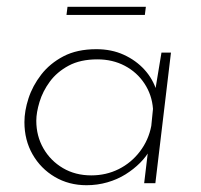

<svg xmlns="http://www.w3.org/2000/svg" viewBox="-20 -540 593 566"><path d="M235 6Q183 6 141.5 -18.5Q100 -43 76 -85Q52 -127 52 -180Q52 -213 64 -250Q76 -287 101.5 -320Q127 -353 167 -374Q207 -395 264 -395Q309 -395 345 -378.5Q381 -362 406 -334.5Q431 -307 442 -271L435 -258L456 -385H484L438 0H405L419 -117L423 -100Q412 -79 393 -60Q374 -41 350 -26Q326 -11 296.5 -2.5Q267 6 235 6ZM249 -23Q293 -23 330 -41.5Q367 -60 392.5 -93.5Q418 -127 426 -169L431 -219Q428 -260 406 -293.5Q384 -327 348 -346Q312 -365 267 -365Q217 -365 182.5 -346.5Q148 -328 127 -299.5Q106 -271 96.5 -239.5Q87 -208 87 -184Q87 -139 108 -102.5Q129 -66 165.5 -44.5Q202 -23 249 -23ZM179 -520H410L407 -496H176Z"/></svg>

Font: Josefin Sans Thin ExtraLight
Style: Italic
Weight: 250
Italic angle: -7°
Version: Version 2.000